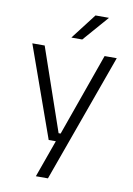

<svg xmlns="http://www.w3.org/2000/svg" viewBox="-94 -741 673 972"><g transform="rotate(10 243.0 -255.0)"><path d="M236 -62.5H273L241.5 -48.5L397.5 -487.5H460L222.5 172H160.5L237.5 -43L263 -20H192.5L26 -487.5H89.5ZM216.5 -552 316.5 -682H385V-681L271.5 -550.5H216.5Z"/></g></svg>

Font: Anek Devanagari Light
Style: Regular
Weight: 300
Designer: Kailash Malviya (Devanagari) & Yesha Goshar (Latin)
Foundry: Ek Type
Version: Version 1.003